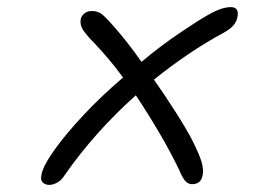

<svg xmlns="http://www.w3.org/2000/svg" viewBox="-20 -587 740 540"><path d="M119 -67Q105 -67 98.5 -76Q92 -85 100 -108Q108 -131 137.5 -171.5Q167 -212 215 -263.5Q263 -315 326 -369Q305 -398 284.5 -422Q264 -446 246 -465Q225 -486 214.5 -501.5Q204 -517 207 -533Q209 -542 217 -549Q225 -556 239 -556Q256 -556 268.5 -545.5Q281 -535 305 -507Q319 -491 338 -467Q357 -443 378 -413Q404 -435 432.5 -456.5Q461 -478 491 -498Q537 -529 562.5 -543.5Q588 -558 603 -562.5Q618 -567 629 -567Q653 -567 648 -540Q646 -528 638 -517.5Q630 -507 611 -496Q559 -468 509.5 -434.5Q460 -401 413 -363Q446 -316 475.5 -269.5Q505 -223 521 -192Q542 -150 547.5 -129.5Q553 -109 550 -95Q546 -69 520 -69Q510 -69 502 -77Q494 -85 484 -109Q460 -159 428 -213.5Q396 -268 362 -319Q246 -215 163 -96Q153 -80 141 -73.5Q129 -67 119 -67Z"/></svg>

Font: Shantell Sans Normal
Style: Italic
Weight: 300
Italic angle: -11.31°
Designer: Stephen Nixon, Anya Danilova, Shantell Martin
Foundry: Arrow Type
Version: Version 1.008;[a672d596b]